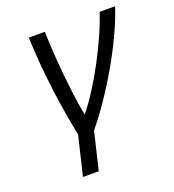

<svg xmlns="http://www.w3.org/2000/svg" viewBox="-129 -618 818 903"><g transform="rotate(-20 280.0 -166.5)"><path d="M132 185 179 -11Q157 -115 139.5 -247.5Q122 -380 117 -518H197Q199 -449 205 -370.5Q211 -292 220 -218Q229 -144 240 -88Q272 -127 306 -180Q340 -233 371.5 -292Q403 -351 429 -409.5Q455 -468 471 -518H549Q528 -455 495.5 -386Q463 -317 423.5 -248.5Q384 -180 341 -117Q298 -54 256 -3L211 185Z"/></g></svg>

Font: Ubuntu Sans Mono
Style: Italic
Weight: 400
Italic angle: -13.5°
Monospace: yes
Designer: Dalton Maag Ltd
Foundry: Dalton Maag Ltd
Version: Version 1.006